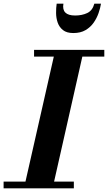

<svg xmlns="http://www.w3.org/2000/svg" viewBox="-62 -1020 586 1040"><path d="M281.5 -1000Q270.5 -936 345 -936Q382.5 -936 410.8 -949.5Q439 -963 449 -1000H485Q481.5 -977 472 -949.5Q462.5 -922 445.5 -897.5Q428.5 -873 401.5 -857Q374.5 -841 335 -841Q299.5 -841 279.2 -857Q259 -873 250.5 -897.5Q242 -922 241.8 -949.5Q241.5 -977 245 -1000ZM-42.5 -36.5H76L229.5 -713.5H122.5V-750H503V-713.5H384L231 -36.5H338V0H-42.5Z"/></svg>

Font: Bodoni* 06pt
Style: Bold Italic
Weight: 700
Italic angle: -13°
Version: Version 2.3